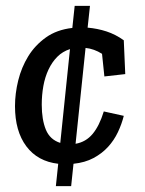

<svg xmlns="http://www.w3.org/2000/svg" viewBox="-20 -549 492 653"><path d="M170 84 178 8Q108 0 69.5 -51.5Q31 -103 31 -188Q31 -231 42 -275.5Q53 -320 76 -357.5Q99 -395 136 -421.5Q173 -448 226 -454L234 -529H286L278 -455Q312 -452 342.5 -442Q373 -432 401 -412L406 -297L335 -289L327 -366Q300 -383 271 -386L237 -60Q272 -66 295 -93.5Q318 -121 333 -170L401 -155Q394 -127 381 -99.5Q368 -72 347.5 -49.5Q327 -27 298 -11.5Q269 4 230 8L222 84ZM122 -193Q122 -142 136 -108Q150 -74 185 -63L218 -382Q193 -374 175 -356Q157 -338 145 -312.5Q133 -287 127.5 -256.5Q122 -226 122 -193Z"/></svg>

Font: Zilla Slab Medium
Style: Regular
Weight: 500
Designer: Typotheque.com
Foundry: Typotheque type foundry
Version: Version 1.1; 2017